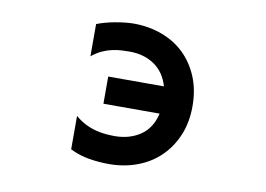

<svg xmlns="http://www.w3.org/2000/svg" viewBox="-69 -642 1137 821"><g transform="rotate(10 500.0 -232.0)"><path d="M449 73Q405 73 362.5 66Q320 59 279 39V-106Q300 -88 322.5 -76.5Q345 -65 367.5 -59Q390 -53 411.5 -51Q433 -49 452 -49Q516 -49 563 -80.5Q610 -112 625 -177H381V-295H623Q606 -354 561 -385Q516 -416 452 -416Q437 -416 418 -415Q399 -414 378 -409.5Q357 -405 335 -395Q313 -385 291 -367V-507Q306 -513 325.5 -518.5Q345 -524 366.5 -528Q388 -532 409.5 -534.5Q431 -537 449 -537Q515 -537 572 -516Q629 -495 670 -455.5Q711 -416 734.5 -359.5Q758 -303 758 -232Q758 -162 734.5 -106Q711 -50 670 -10Q629 30 572 51.5Q515 73 449 73Z"/></g></svg>

Font: LINE Seed JP_TTF Bold
Style: Regular
Weight: 700
Designer: LINE & Fontrix & Fontworks
Version: Version 1.009